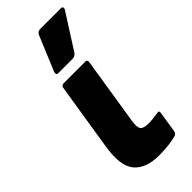

<svg xmlns="http://www.w3.org/2000/svg" viewBox="-242 -772 824 824"><g transform="rotate(-45 170.0 -360.5)"><path d="M182 12Q101 12 65 -31.5Q29 -75 47 -182L95 -484Q97 -497 111 -497H241Q254 -497 252 -484L203 -174Q198 -140 207 -128.5Q216 -117 246 -117Q261 -117 277 -119Q293 -121 305 -123Q317 -126 315 -112L300 -16Q298 -4 286 0Q268 5 241.5 8.5Q215 12 182 12ZM124 -544Q116 -544 115 -549.5Q114 -555 116 -561L182 -719Q186 -727 191.5 -730Q197 -733 204 -733H330Q337 -733 339 -727.5Q341 -722 336 -715L236 -558Q227 -544 211 -544Z"/></g></svg>

Font: Sofia Sans Black
Style: Italic
Weight: 900
Italic angle: -9°
Version: Version 4.100-B